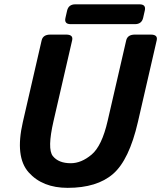

<svg xmlns="http://www.w3.org/2000/svg" viewBox="-20 -862 754 898"><path d="M311 -749Q279.3 -749 286.1 -778.3L293.9 -812.5Q300.8 -841.8 332.5 -841.8H632.3Q664.1 -841.8 657.2 -812.5L649.4 -778.3Q642.6 -749 610.8 -749ZM86.9 -291.5 174.8 -673.3Q181.2 -700.2 215.3 -700.2H289.6Q323.7 -700.2 317.4 -673.3L230.5 -296.4Q200.2 -165.5 227.1 -132.1Q253.9 -98.6 311 -98.6Q360.4 -98.6 408.4 -138.9Q456.5 -179.2 483.4 -296.4L570.3 -673.3Q576.7 -700.2 610.8 -700.2H685.1Q719.2 -700.2 712.9 -673.3L625 -291.5Q584 -113.8 508.8 -48.6Q433.6 16.6 296.4 16.6Q178.7 16.6 114 -55.9Q49.3 -128.4 86.9 -291.5Z"/></svg>

Font: Istok
Style: Bold Italic
Weight: 700
Italic angle: -13°
Designer: Andrey V. Panov
Foundry: Andrey V. Panov
Version: Version 1.0.3